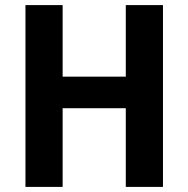

<svg xmlns="http://www.w3.org/2000/svg" viewBox="-20 -734 740 754"><path d="M80 0V-714H226V-433H474V-714H620V0H474V-309H226V0Z"/></svg>

Font: Noto Sans SemiCondensed
Style: Bold
Weight: 700
Width: 4
Designer: Monotype Design Team
Foundry: Monotype Imaging Inc.
Version: Version 2.013; ttfautohint (v1.8.4.7-5d5b)